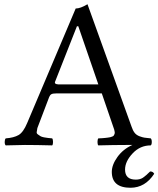

<svg xmlns="http://www.w3.org/2000/svg" viewBox="-20 -678 741 898"><path d="M701.2 134.8Q659.2 199.7 590.8 200.2Q502.9 200.2 502.9 126Q502.9 92.8 529.3 56.2Q555.7 19.5 599.1 0Q593.3 0 589.6 0Q585.9 0 580.8 0Q575.7 0 570.8 0Q513.7 0 439.9 2Q436 -2 436 -13.9Q436 -25.9 439.9 -30.8Q445.8 -30.8 455.3 -31.5Q464.8 -32.2 470 -32.7Q475.1 -33.2 483.2 -34.2Q491.2 -35.2 495.1 -36.1Q499 -37.1 504.4 -39.1Q509.8 -41 512 -43.9Q514.2 -46.9 515.6 -51Q517.1 -55.2 516.6 -60.1Q516.1 -64.9 514.2 -71.8L456.1 -241.2H245.1Q227.1 -241.2 220.5 -237.5Q213.9 -233.9 210 -224.1L154.8 -79.1Q153.8 -69.3 151.9 -61.8Q149.9 -54.2 157.5 -49.1Q165 -43.9 169.4 -41Q173.8 -38.1 186 -35.6Q198.2 -33.2 205.1 -32.7Q211.9 -32.2 224.1 -30.8Q228 -25.9 228 -13.9Q228 -2 224.1 2Q149.9 0 96.2 0Q81.1 0 6.8 2Q2 -2 2 -13.9Q2 -25.9 6.8 -30.8Q44.9 -33.7 66.9 -46.4Q88.9 -59.1 106.9 -102.1L334 -638.2Q356 -638.2 389.2 -658.2L595.2 -85.9Q601.1 -67.9 609.6 -56.9Q618.2 -45.9 633.1 -40.5Q647.9 -35.2 655.5 -34.2Q663.1 -33.2 685.1 -30.8Q689.9 -25.9 689.9 -13.9Q689.9 -2 685.1 2Q635.3 2 600.1 39.6Q564.9 77.1 564.9 115.2Q564.9 162.1 615.2 162.1Q635.3 162.1 648.7 153.1Q662.1 144 682.1 124Q695.3 123.5 701.2 134.8ZM263.2 -283.2H439.9L346.2 -555.2H339.8L237.8 -296.4Q236.3 -293.5 236.8 -291Q237.3 -288.6 238.8 -287.1Q240.2 -285.6 243.7 -284.7Q247.1 -283.7 251.7 -283.4Q256.3 -283.2 263.2 -283.2Z"/></svg>

Font: Linux Libertine Capitals
Style: Small Caps
Weight: 400
Designer: Philipp H. Poll
Foundry: Philipp H. Poll
Version: Version 5.1.3